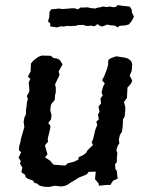

<svg xmlns="http://www.w3.org/2000/svg" viewBox="-20 -732 585 764"><path d="M174 12 156 11 138 7 127 -2 117 -4 112 -13 88 -22 82 -28 80 -36 65 -47 69 -65 59 -82 63 -90 54 -105 64 -126 55 -135 57 -153 61 -165 64 -182 74 -217 77 -227 74 -246 77 -264 84 -279 83 -291 86 -311 87 -324 91 -337 87 -350 97 -368 96 -388 94 -403 101 -418 91 -427 102 -448 103 -479 112 -490 127 -502 135 -507 147 -511 182 -510 193 -501 208 -499 218 -493 229 -476 213 -447 217 -434 207 -413 199 -396 202 -383V-365L199 -352L198 -335L185 -319L182 -311L180 -293L185 -274L183 -257L172 -243L181 -230L178 -213L170 -181L171 -168L159 -154L162 -142L169 -118L159 -106L179 -93L188 -82L195 -76H204L240 -73L249 -82L276 -89L292 -97L293 -107L310 -114L322 -123L329 -135L350 -155L345 -165L351 -180L359 -215L367 -235L363 -248L373 -256L370 -277L376 -287L372 -308L382 -320L380 -341L389 -352L384 -364L390 -387L397 -400L386 -413L394 -427L403 -450L410 -472L411 -493L420 -500L442 -508L468 -504L484 -501L492 -497L502 -489L506 -477L504 -450L496 -431L506 -412L502 -400L487 -383V-376L486 -360L485 -342L473 -326L478 -309L479 -299L477 -279L476 -268L469 -256V-243L468 -226L465 -207L457 -195L453 -176L455 -162L449 -153L443 -134L447 -123L445 -103V-87L438 -79L439 -60L445 -51L448 -21L430 -13L419 4H403L373 7V-1L358 -19L361 -49L333 -48L325 -38L293 -25L279 -16L262 -6L247 4L236 8L223 10L199 7ZM208 -623 192 -625 180 -627V-639L171 -647L176 -664L177 -685L184 -695L198 -696L214 -698L229 -696L243 -697L256 -698L264 -699H276L291 -695L300 -702H316L327 -703L341 -700L359 -698L370 -702L379 -703L389 -706L406 -704L417 -706L433 -703L443 -706L449 -712L466 -709L475 -708L496 -706L504 -694L505 -682L513 -666L507 -654L503 -647L493 -635L479 -631L466 -630L455 -629L449 -623L437 -630L425 -631L406 -634L389 -627L379 -628L368 -636L355 -627L345 -630L332 -629H322L312 -633L289 -632L281 -629H268L262 -628L248 -629L230 -626L224 -628Z"/></svg>

Font: Winky Rough
Style: Italic
Weight: 400
Italic angle: -8.97852°
Designer: Simon Atzbach
Foundry: typofactur
Version: Version 1.206